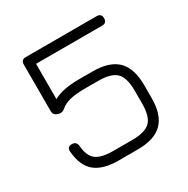

<svg xmlns="http://www.w3.org/2000/svg" viewBox="-149 -777 891 909"><g transform="rotate(-30 297.0 -322.0)"><path d="M245 0Q159 0 116 -36.5Q73 -73 67 -151Q64 -178 92 -178Q116 -178 119 -152Q123 -97 151.5 -74.5Q180 -52 245 -52H349Q420 -52 448 -80Q476 -108 476 -179V-248Q476 -319 448 -347Q420 -375 349 -375H275Q180 -375 145 -343Q128 -328 110 -333L105 -335Q83 -341 83 -364V-618Q83 -644 109 -644H496Q522 -644 522 -618Q522 -592 496 -592H135V-399Q184 -427 275 -427H349Q441 -427 484.5 -383.5Q528 -340 528 -248V-179Q528 -87 484.5 -43.5Q441 0 349 0Z"/></g></svg>

Font: Jura
Style: Regular
Weight: 400
Designer: Daniel Johnson, Alexei Vanyashin
Foundry: Daniel Johnson
Version: Version 5.103